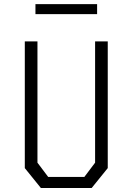

<svg xmlns="http://www.w3.org/2000/svg" viewBox="-20 -936 660 956"><path d="M103.5 -99V-730H166.5V-126L220 -55H400L453.5 -126V-730H516.5V-99L436.5 0H183.5ZM156.5 -915.5H463.5V-865.5H156.5Z"/></svg>

Font: Monaspace Krypton Var ExLight
Style: Regular
Weight: 200
Designer: Riley Cran and the Lettermatic Team
Version: Version 1.200 (Monaspace Krypton Var)